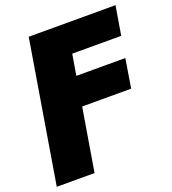

<svg xmlns="http://www.w3.org/2000/svg" viewBox="-166 -630 839 935"><g transform="rotate(-20 253.5 -162.5)"><path d="M-32.2 204.1 89.4 -529.3H539.1L514.2 -379.4H260.3L242.2 -271H496.1L471.7 -121.1H217.8L163.6 204.1Z"/></g></svg>

Font: Inter 24pt Black
Style: Italic
Weight: 900
Italic angle: -9.3988°
Designer: Rasmus Andersson
Foundry: rsms
Version: Version 4.001;git-66647c0bb